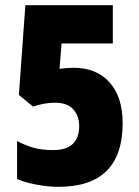

<svg xmlns="http://www.w3.org/2000/svg" viewBox="-20 -710 536 742"><path d="M206 12Q165 12 120.5 3.5Q76 -5 46 -18V-165Q76 -149 108 -139.5Q140 -130 186 -130Q237 -130 261.5 -154Q286 -178 286 -222Q286 -262 263 -287.5Q240 -313 193 -313Q150 -313 108 -298L53 -343L78 -690H416V-542H218L210 -444Q237 -448 265 -448Q353 -448 403.5 -391.5Q454 -335 454 -234Q454 12 206 12Z"/></svg>

Font: Noto Sans Kannada ExtraCondensed Black
Style: Regular
Weight: 900
Width: 2
Designer: Jelle Bosma - Monotype Design Team
Foundry: Monotype Imaging Inc.
Version: Version 2.005; ttfautohint (v1.8.4.7-5d5b)